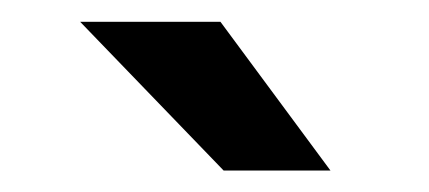

<svg xmlns="http://www.w3.org/2000/svg" viewBox="-20 -699 400 179"><path d="M188.5 -540H288.1L185.5 -678.7H54.7Z"/></svg>

Font: Sen-gleads
Style: Bold
Weight: 700
Designer: Kosal Sen, Philatype
Foundry: Philatype
Version: Version 1.004; ttfautohint (v1.8.3)